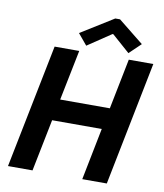

<svg xmlns="http://www.w3.org/2000/svg" viewBox="-99 -1018 939 1099"><g transform="rotate(10 370.5 -469.0)"><path d="M167 -719.7H310.1L251 -426.8H539.6L598.1 -719.7H740.7L597.2 0H454.6L514.6 -302.2H226.1L165.5 0H22.9ZM291 -820.3 481 -938.5H508.8L656.2 -820.3L589.4 -756.3L485.4 -848.1H481L344.2 -756.3Z"/></g></svg>

Font: Reddit Sans Chocolate
Style: Bold Italic
Weight: 700
Italic angle: -11.25°
Designer: Stephen Hutchings
Version: Version 1.013